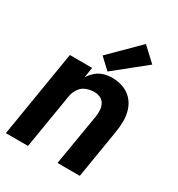

<svg xmlns="http://www.w3.org/2000/svg" viewBox="-184 -902 945 1021"><g transform="rotate(30 288.0 -391.5)"><path d="M5 0H141L197 -339Q201 -363 216 -385Q231 -407 255 -416Q279 -425 304 -425Q324 -425 341 -417Q358 -409 367 -392Q376 -375 377 -355.5Q378 -336 375 -316L322 0H459L508 -298Q514 -333 514 -368Q514 -403 503.5 -435Q493 -467 470.5 -491Q448 -515 416 -526.5Q384 -538 349 -538Q324 -538 299 -531Q274 -524 253.5 -506.5Q233 -489 219 -467L229 -530H92ZM309 -554 497 -705 413 -783 244 -615Z"/></g></svg>

Font: Iosevka Sparkle Extrabold
Style: Italic
Weight: 800
Italic angle: -9°
Designer: Belleve Invis
Foundry: Belleve Invis
Version: Version 4.5.0; ttfautohint (v1.8.3)